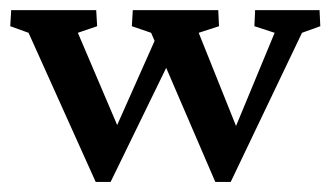

<svg xmlns="http://www.w3.org/2000/svg" viewBox="-20 -361 661 384"><path d="M410.6 2.9 282.2 -295.4 243.7 -308.6 245.6 -340.8H416.5L418 -308.6L377.4 -295.4L461.9 -84.5H441.9L529.3 -295.4L488.8 -308.6L490.2 -340.8H619.1L620.6 -308.6L584 -295.4L441.4 2.9ZM171.4 2.9 37.1 -295.4 0.5 -308.6 2.4 -340.8H172.4L174.3 -308.6L135.7 -295.4L225.6 -84.5H202.6L297.9 -298.8L323.7 -248.5L201.2 2.9Z"/></svg>

Font: Lateef Medium
Style: Regular
Weight: 500
Designer: SIL International
Foundry: SIL International
Version: Version 4.200